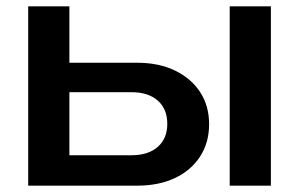

<svg xmlns="http://www.w3.org/2000/svg" viewBox="-20 -586 944 606"><path d="M705 -566H835V0H705ZM69 0V-566H199V-36L153 -96H395Q448 -96 478 -122.5Q508 -149 508 -195Q508 -242 478 -268.5Q448 -295 395 -295H157V-388H412Q481 -388 532 -363.5Q583 -339 611.5 -295.5Q640 -252 640 -194Q640 -136 611.5 -92Q583 -48 532 -24Q481 0 413 0Z"/></svg>

Font: Unbounded
Style: Regular
Weight: 400
Designer: Luke Prowse, Jean-Baptiste Morizot, Fátima Lázaro, Florian Runge
Foundry: NaN
Version: Version 1.701;gftools[0.9.28.dev5+ged2979d]